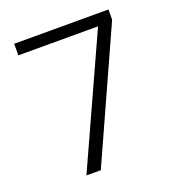

<svg xmlns="http://www.w3.org/2000/svg" viewBox="-126 -789 814 890"><g transform="rotate(-20 280.5 -344.0)"><path d="M149 0 436 -631H43V-688H508V-638L220 0Z"/></g></svg>

Font: Saira Thin Light
Style: Regular
Weight: 300
Version: Version 1.101